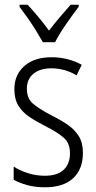

<svg xmlns="http://www.w3.org/2000/svg" viewBox="-20 -785 408 815"><path d="M332 -136Q332 -67 290.5 -28.5Q249 10 171 10Q128 10 94.5 0.5Q61 -9 38 -22V-78Q64 -61 98.5 -50Q133 -39 170 -39Q224 -39 250.5 -64.5Q277 -90 277 -134Q277 -177 251 -200Q225 -223 172 -250Q134 -269 104.5 -289Q75 -309 58 -336.5Q41 -364 41 -407Q41 -467 83 -504.5Q125 -542 199 -542Q235 -542 267.5 -533.5Q300 -525 327 -510L305 -465Q283 -479 255 -487Q227 -495 198 -495Q150 -495 122 -472Q94 -449 94 -408Q94 -367 120.5 -344.5Q147 -322 201 -294Q239 -275 268 -255Q297 -235 314.5 -207Q332 -179 332 -136ZM162 -606Q149 -629 132 -656.5Q115 -684 96.5 -710Q78 -736 63 -756V-765H97Q118 -743 142.5 -713.5Q167 -684 188 -655Q211 -685 232.5 -710.5Q254 -736 280 -765H314V-756Q290 -725 260.5 -682.5Q231 -640 214 -606Z"/></svg>

Font: Noto Sans Devanagari UI Condensed Light
Style: Regular
Weight: 300
Width: 3
Designer: Jelle Bosma - Monotype Design Team
Foundry: Monotype Imaging Inc.
Version: Version 2.004; ttfautohint (v1.8.4.7-5d5b)